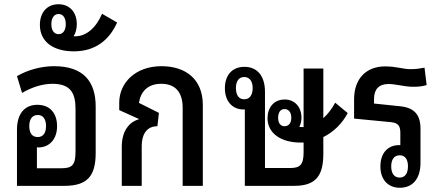

<svg xmlns="http://www.w3.org/2000/svg" viewBox="-20 -876 2084 905"><path d="M431 -374C431 -493 372 -564 235 -564C173 -564 109 -546 60 -517L84 -438C125 -462 176 -481 227 -481C315 -481 336 -435 336 -361V-162C336 -98 320 -83 270 -83H154V-182C156 -182 158 -181 160 -181C214 -181 249 -221 249 -281C249 -343 215 -382 156 -382C97 -382 60 -341 60 -264V0H284C397 0 431 -52 431 -156ZM158 -230C131 -230 118 -249 118 -282C118 -313 131 -334 158 -334C184 -334 197 -313 197 -282C197 -250 184 -230 158 -230Z M328 -634C428 -634 495 -686 532 -770L461 -811C433 -745 387 -705 335 -705C332 -705 330 -705 327 -705C337 -721 342 -741 342 -762C342 -822 305 -856 256 -856C201 -856 168 -816 168 -759C168 -677 234 -634 328 -634ZM256 -715C235 -715 222 -733 222 -762C222 -791 235 -810 256 -810C277 -810 290 -792 290 -762C290 -733 277 -715 256 -715Z M741 -564C620 -564 542 -487 542 -392V-357L635 -315V-314C589 -301 554 -259 554 -184V0H648V-185C648 -252 678 -281 722 -281L729 -344L635 -391C643 -444 676 -481 740 -481C806 -481 841 -442 841 -368V0H936V-381C936 -504 854 -564 741 -564Z M1396 -204C1401 -204 1406 -204 1411 -204V-158C1411 -99 1394 -84 1347 -84H1229V-443C1229 -520 1191 -561 1132 -561C1074 -561 1040 -521 1040 -460C1040 -399 1075 -360 1128 -360H1134V0H1367C1469 0 1504 -48 1504 -151V-230C1553 -254 1593 -294 1619 -343L1560 -392C1544 -362 1525 -338 1504 -319V-553H1411V-277C1410 -277 1409 -277 1408 -277C1402 -277 1397 -277 1391 -278C1398 -292 1401 -307 1401 -321C1401 -372 1369 -407 1322 -407C1269 -407 1241 -367 1241 -319C1241 -246 1307 -204 1396 -204ZM1131 -408C1105 -408 1092 -429 1092 -461C1092 -492 1105 -513 1131 -513C1157 -513 1171 -492 1171 -461C1171 -428 1157 -408 1131 -408ZM1321 -281C1302 -281 1291 -296 1291 -321C1291 -346 1302 -362 1321 -362C1341 -362 1353 -346 1353 -321C1353 -296 1341 -281 1321 -281Z M1962 -269C1962 -333 1935 -368 1867 -375L1743 -388V-410C1743 -455 1766 -480 1811 -480C1845 -480 1889 -467 1924 -467C1951 -467 1968 -468 1991 -475L1981 -557C1960 -553 1939 -550 1916 -550C1877 -550 1851 -563 1795 -563C1707 -563 1649 -506 1649 -408V-317L1825 -300C1861 -296 1867 -277 1867 -249V-192C1865 -192 1863 -192 1861 -192C1807 -192 1773 -153 1773 -92C1773 -31 1807 9 1865 9C1924 9 1962 -32 1962 -109ZM1864 -144C1890 -144 1903 -124 1903 -92C1903 -60 1890 -39 1864 -39C1837 -39 1824 -60 1824 -92C1824 -123 1837 -144 1864 -144Z"/></svg>

Font: Noto Sans Thai Looped Condensed Medium
Style: Regular
Weight: 500
Width: 3
Designer: Sasikarn Vongin, Ben Mitchell
Foundry: The Fontpad Ltd
Version: Version 1.001